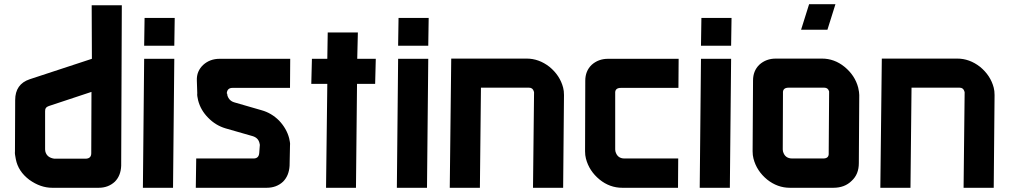

<svg xmlns="http://www.w3.org/2000/svg" viewBox="-20 -891 4789 911"><path d="M555 -104Q553 -57 525 -29Q494 0 448 0H228Q172 0 119 -38Q66 -78 55 -136Q53 -147 51.5 -156Q50 -165 51 -173L52 -416Q52 -492 121 -515L416 -612L415 -866H558ZM194 -182Q194 -176 195 -173Q202 -143 238 -138H385Q413 -138 413 -164L414 -455L212 -388Q193 -382 194 -363Z M801 0H658L664 -612H807ZM666 -806H809L807 -674H664Z M1058 -446 1059 -438Q1067 -412 1093 -405L1221 -368Q1268 -355 1304 -319Q1340 -281 1352 -235Q1354 -225 1355.5 -217Q1357 -209 1356 -201L1354 -104Q1351 -57 1323 -29Q1292 0 1245 0H909L911 -139H1183Q1208 -139 1210 -165L1213 -204Q1213 -203 1211 -213Q1205 -237 1179 -245L1050 -282Q1003 -296 968 -332Q932 -368 920 -415Q918 -425 916.5 -433Q915 -441 916 -449L914 -508Q913 -532 921 -550.5Q929 -569 944 -583Q976 -612 1022 -612H1357L1356 -474H1083Q1058 -474 1056 -448Z M1675 -612H1763L1760 -493H1674L1669 0H1527L1533 -493H1457L1460 -612H1533L1535 -737H1678Z M2006 0H1863L1869 -612H2012ZM1871 -806H2014L2012 -674H1869Z M2262 -475 2257 0H2114L2121 -613H2479Q2537 -613 2587 -574Q2637 -533 2652 -475Q2656 -460 2656 -440L2652 0H2509L2514 -453L2513 -457Q2508 -475 2490 -475Z M3198 -139 3197 0H2933Q2873 0 2825 -39Q2775 -80 2760 -139Q2756 -154 2756 -173L2757 -508Q2757 -554 2787 -583Q2819 -612 2865 -612H3200L3199 -474H2926Q2897 -474 2899 -448V-182Q2899 -177 2900 -173Q2909 -139 2943 -139Z M3443 0H3300L3306 -612H3449ZM3308 -806H3451L3449 -674H3306Z M3819 -871H3944L3906 -750H3781ZM3553 -509Q3553 -555 3583 -584Q3615 -613 3661 -613H3880Q3939 -613 3987 -574Q4037 -533 4052 -475Q4057 -453 4057 -440L4055 -117Q4055 -64 4021 -33Q3988 0 3934 0H3728Q3669 0 3620 -39Q3570 -80 3555 -139Q3551 -154 3551 -173ZM3694 -182Q3694 -177 3695 -173Q3704 -139 3739 -139H3886Q3914 -139 3912 -165L3914 -453V-457Q3909 -475 3891 -475H3722Q3693 -475 3695 -449Z M4305 -475 4300 0H4157L4164 -613H4522Q4580 -613 4630 -574Q4680 -533 4695 -475Q4699 -460 4699 -440L4695 0H4552L4557 -453L4556 -457Q4551 -475 4533 -475Z"/></svg>

Font: Covid19
Style: Regular
Weight: 400
Designer: Peter Wiegel
Foundry: (c) CAT - Ing. Peter Wiegel.  for Rudolf Maass + Partner GmbH
Version: Version 001.000